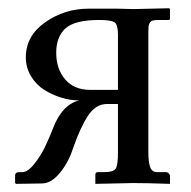

<svg xmlns="http://www.w3.org/2000/svg" viewBox="-20 -451 470 472"><path d="M270 -230V-366.2Q270 -389.6 262 -395.8Q253.9 -401.9 224.1 -401.9Q163.6 -401.9 140.9 -381.1Q118.2 -360.4 118.2 -321.3Q118.2 -281.7 140.1 -255.9Q162.1 -230 202.6 -230ZM110.4 -135.7Q132.8 -194.3 174.8 -204.1Q153.3 -204.1 130.9 -210.9Q108.4 -217.8 88.6 -230.2Q68.8 -242.7 56.2 -263.7Q43.5 -284.7 43.5 -310.1Q43.5 -362.8 91.1 -396.2Q138.7 -429.7 198.2 -429.7H266.6L308.6 -428.7L396 -430.7L397.9 -428.7V-405.3Q397.9 -401.9 394.5 -401.9H369.6Q360.4 -401.9 355.2 -400.4Q350.1 -398.9 347.9 -394.5Q345.7 -390.1 345.2 -386Q344.7 -381.8 344.7 -372.1V-76.2Q344.7 -53.2 349.1 -40.5Q353.5 -27.8 366.2 -27.8H387.7Q392.6 -27.8 395.3 -24.4Q397.9 -21 397.9 -19V1Q342.8 -1 307.1 -1L214.4 1V-21Q214.4 -27.8 220.2 -27.8H234.9Q258.8 -27.8 264.4 -36.4Q270 -44.9 270 -76.2V-195.3H242.7Q215.3 -195.3 196 -166Q176.8 -136.7 158.7 -84Q147.5 -50.3 126.7 -25.4Q106 -0.5 83.5 0L19.5 1L17.1 -1V-19.5Q17.1 -27.8 27.3 -27.8H34.7Q48.3 -27.8 64.5 -48.3Q80.6 -68.8 90.8 -90.3Q101.1 -111.8 110.4 -135.7Z"/></svg>

Font: Libertinage
Style: b
Weight: 400
Designer: OSP
Foundry: OSP
Version: Version 1.0; 2008; OFL relea